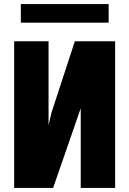

<svg xmlns="http://www.w3.org/2000/svg" viewBox="-20 -929 640 949"><path d="M379 0V-394L242.5 0H50V-725H220V-310.5L235 -374L350 -725H549V0ZM83 -909H517V-817H83Z"/></svg>

Font: JuliaMono Black
Style: Regular
Weight: 900
Monospace: yes
Designer: cormullion
Foundry: corm
Version: Version 0.054; ttfautohint (v1.8.4)